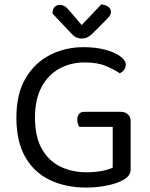

<svg xmlns="http://www.w3.org/2000/svg" viewBox="-20 -834 679 867"><path d="M570 -287V-70Q570 -52 559.5 -39.5Q549 -27 528 -17Q503 -4 459 4.5Q415 13 370 13Q277 13 205.5 -21Q134 -55 94 -125Q54 -195 54 -303Q54 -410 95.5 -480.5Q137 -551 206 -586Q275 -621 357 -621Q414 -621 457 -609Q500 -597 524 -579Q548 -561 548 -542Q548 -529 540 -518.5Q532 -508 521 -503Q494 -521 457 -536.5Q420 -552 362 -552Q299 -552 248 -524Q197 -496 167.5 -440.5Q138 -385 138 -303Q138 -217 168.5 -162.5Q199 -108 252 -82Q305 -56 371 -56Q407 -56 439 -62Q471 -68 489 -77V-261H338Q335 -266 332 -274.5Q329 -283 329 -293Q329 -310 337 -319.5Q345 -329 360 -329H527Q545 -329 557.5 -317.5Q570 -306 570 -287ZM349 -721Q366 -739 389 -763Q412 -787 437 -814Q455 -813 468 -804Q481 -795 481 -781Q481 -769 473.5 -760Q466 -751 455 -740L395 -680Q384 -670 373.5 -665Q363 -660 349 -660Q334 -660 322.5 -666Q311 -672 300 -685L217 -773Q217 -792 226 -802Q235 -812 250 -812Q261 -812 271.5 -806Q282 -800 295 -784Z"/></svg>

Font: Baloo Bhaina 2
Style: Regular
Weight: 400
Designer: Yesha Goshar, Manish Minz, Shuchita Grover and Ek Type
Foundry: Ek Type
Version: Version 1.700